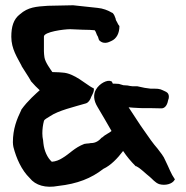

<svg xmlns="http://www.w3.org/2000/svg" viewBox="-20 -693 707 730"><path d="M23 -553C23 -507 46 -474 62 -443V-442C74 -422 87 -404 97 -386V-385C109 -371 121 -359 131 -350C118 -338 86 -311 61 -276V-275C44 -240 29 -203 29 -152C29 -146 30 -139 31 -134C42 -91 62 -46 93 -16C115 12 154 23 201 14C274 6 327 -15 373 -51C401 -64 427 -91 448 -119C462 -98 478 -79 496 -61H498C516 -52 532 -34 549 -21C559 -13 569 1 585 7C609 14 635 6 643 -8L645 -11C629 -34 624 -52 609 -82C602 -100 590 -113 579 -128C563 -146 544 -173 529 -195C510 -221 492 -251 469 -285C485 -284 485 -283 515 -282C585 -282 518 -282 594 -281C604 -281 615 -289 619 -311C620 -317 622 -315 622 -327C621 -339 614 -343 607 -346C593 -352 591 -356 565 -356H552L530 -359L502 -365H484C478 -365 471 -367 465 -368L449 -369L432 -374L415 -375H409C408 -377 406 -382 404 -384H402C390 -391 358 -377 344 -351C335 -334 335 -312 351 -286C368 -257 386 -227 404 -195C394 -186 382 -183 368 -170H367C357 -159 345 -149 326 -149H325C317 -147 312 -148 302 -146H301C262 -131 246 -109 217 -92C206 -85 192 -79 177 -78C160 -93 148 -120 145 -148L144 -158V-159C142 -169 141 -175 141 -186C141 -201 143 -218 147 -233C149 -240 160 -244 170 -251C202 -273 263 -287 307 -300C316 -303 323 -313 327 -325C335 -341 339 -348 336 -358H334V-359H332C307 -372 262 -415 218 -417C200 -419 192 -418 179 -419C171 -431 152 -456 149 -475C148 -483 147 -490 147 -498V-554C147 -572 223 -582 247 -582L294 -580C315 -580 330 -579 340 -578C343 -575 346 -567 349 -559C352 -556 354 -549 356 -542L357 -541V-540C378 -519 402 -538 403 -537C424 -546 434 -568 434 -593V-594C428 -600 426 -609 422 -614C422 -615 420 -618 420 -619V-621C417 -630 414 -638 408 -644H407C390 -654 372 -661 351 -663L258 -673L162 -671C117 -668 87 -666 56 -639C31 -620 23 -591 23 -553Z"/></svg>

Font: Vapor
Style: Sbd
Weight: 600
Foundry: Cannot Into Space Fonts
Version: Version 0.179